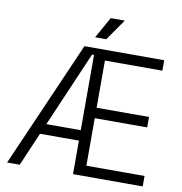

<svg xmlns="http://www.w3.org/2000/svg" viewBox="-93 -963 997 1050"><g transform="rotate(10 405.5 -438.0)"><path d="M382 0V-186H166L86 0H16L322 -700H765V-642H446V-380H737V-322H446V-58H769V0ZM382 -244V-662H371L191 -244ZM371 -758 437 -876H515L433 -758Z"/></g></svg>

Font: Space Grotesk Frontify Light
Style: Regular
Weight: 300
Designer: Florian Karsten
Version: Version 2.000